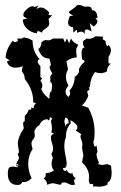

<svg xmlns="http://www.w3.org/2000/svg" viewBox="-20 -736 484 768"><path d="M11.2 -41.5Q11.2 -54.2 14.4 -62Q17.6 -69.8 33.2 -69.8L48.3 -66.9Q53.7 -72.3 53.7 -75.2Q53.7 -79.1 44.9 -81.5L56.6 -103.5L50.3 -121.1Q55.7 -121.1 55.7 -129.9L51.3 -160.2Q51.3 -187 75.2 -222.7L72.3 -240.2Q72.3 -250 79.1 -251V-272.5Q90.8 -282.7 94.7 -297.4L98.6 -296.9Q105.5 -296.9 105.5 -302.2L104.5 -307.1L114.3 -301.8V-303.7Q114.3 -315.9 124.5 -322.8L112.8 -326.7V-330.6Q112.8 -377.4 79.1 -419.9Q79.1 -437.5 66.9 -451.2L70.8 -471.7Q58.6 -465.3 41.5 -465.3Q16.6 -465.3 7.3 -489.3L18.6 -495.1L2.4 -504.4Q4.4 -541.5 31.7 -573.7Q35.2 -567.4 40.5 -567.4Q44.9 -567.4 51.8 -572.8L49.3 -582L67.4 -581.5Q70.3 -585.9 77.1 -585.9Q89.4 -585.9 110.4 -573.7V-572.3Q110.4 -529.3 138.7 -499.5Q130.9 -496.6 130.9 -490.7Q130.9 -482.4 141.6 -471.7V-428.2L148.4 -422.4L141.6 -413.1Q149.4 -403.8 149.4 -394Q149.4 -386.2 143.6 -378.4L147.9 -377Q147.9 -363.8 177.7 -340.3V-346.2Q177.7 -370.1 185.5 -370.1L188.5 -391.1Q188.5 -404.8 181.2 -408.7V-430.7L189.5 -442.4Q178.7 -459 178.7 -467.8Q178.7 -472.2 180.9 -472.4Q183.1 -472.7 183.1 -478Q183.1 -484.9 177.2 -502H175.8Q144.5 -502 133.3 -541Q143.1 -542.5 146 -566.9Q154.8 -575.7 164.6 -575.7L172.9 -574.7Q182.6 -574.7 191.4 -582H232.9L239.7 -565.9L247.6 -582L256.3 -563L264.2 -582Q272 -565.4 291.5 -558.1V-551.8Q284.7 -546.4 284.7 -529.8L287.1 -506.3Q266.6 -506.3 245.6 -491.2L252 -458.5Q243.7 -442.9 243.7 -428.7Q243.7 -411.6 253.9 -393.6Q242.2 -380.4 242.2 -369.1Q242.2 -357.4 253.9 -348.1Q260.7 -356.4 260.7 -364.3L258.3 -374Q277.8 -395 278.8 -428.2Q296.4 -440.4 296.4 -453.1L295.9 -456.1Q295.9 -468.8 318.4 -489.3Q316.9 -497.6 308.1 -497.6L306.2 -522Q306.2 -545.4 316.9 -545.4H318.4Q311.5 -555.2 311.5 -565.9Q311.5 -570.3 313 -572Q314.5 -573.7 316.7 -575Q318.8 -576.2 321 -577.4Q323.2 -578.6 324.7 -582L335.4 -580.6Q349.1 -580.6 361.8 -590.8L393.1 -589.4L390.6 -582.5Q390.6 -575.7 401.4 -573.7Q404.8 -551.3 409.7 -551.3Q412.1 -551.3 414.1 -556.2Q423.8 -546.4 423.8 -535.2Q423.8 -523.9 414.1 -508.3V-482.4L423.3 -481.9Q407.7 -467.3 407.7 -452.1V-450.2Q395 -443.4 382.3 -443.4Q371.6 -443.4 359.9 -447.8Q341.3 -422.9 339.4 -387.2L335 -386.7L338.4 -377.9L328.6 -370.1L333 -352.5Q326.7 -333.5 308.1 -313.5L333 -305.2Q358.4 -257.8 358.4 -210Q358.4 -177.7 353.5 -168.5Q355.5 -149.4 360.8 -149.4L366.2 -153.3L370.1 -127.4Q366.2 -124.5 366.2 -118.2Q366.2 -105.5 375.5 -87.4L372.6 -79.6Q377.9 -78.1 383.3 -77.1Q385.7 -76.2 388.7 -76.2Q391.1 -76.2 393.6 -76.7Q398.4 -77.6 409.7 -79.6L424.3 -73.2L426.8 -45.4Q426.8 -14.2 410.6 -6.3L409.7 2.9Q394.5 10.7 376 10.7L357.9 9.3L351.6 11.2L353 4.9Q353 -0.5 346.2 -0.5L339.4 0.5L335 -12.7L336.4 -27.8Q336.4 -61 308.1 -86.4L313.5 -114.3L308.1 -144.5L309.6 -157.7Q309.6 -166.5 305.7 -175.8Q301.8 -185.1 301.8 -190.4Q301.8 -195.8 305.7 -198.7L283.2 -213.9Q289.6 -219.7 289.6 -226.6Q289.6 -239.7 262.2 -255.4V-242.2Q243.7 -220.7 243.7 -190.4V-186Q237.3 -173.8 237.3 -148.9Q237.3 -141.1 238.8 -132.1Q240.2 -123 241.9 -114Q243.7 -105 245.1 -96.7Q246.6 -88.4 246.6 -82Q246.6 -64 236.3 -64L232.4 -64.5V-58.1L239.3 -51.8L247.6 -55.2Q253.4 -42 264.2 -42L270.5 -43Q271 -29.3 283.2 -23.4Q276.4 -19 276.4 -11.7Q276.4 -5.4 280.8 2.4L269 3.9Q264.6 3.9 260.7 2.2Q256.8 0.5 253.2 -1.2Q249.5 -2.9 245.8 -4.6Q242.2 -6.3 237.8 -6.3Q224.6 -6.3 224.6 2.4H216.3L194.8 -2.9Q181.2 -2.9 168.9 3.4Q168 -13.2 154.3 -21.5Q163.1 -27.8 163.1 -39.1L162.6 -43Q178.2 -43.5 195.8 -53.7Q186.5 -64.5 186.5 -80.6Q186.5 -94.2 191.4 -103.5L185.5 -121.1Q192.4 -130.9 192.4 -141.6Q192.4 -151.9 188 -163.6Q183.6 -175.3 183.6 -185.5Q183.6 -197.8 196.8 -201.7L185.5 -205.6L188 -220.2Q188 -232.9 183.6 -252L189 -261.7L179.2 -268.1Q178.7 -254.4 174.3 -254.4L168.9 -259.3Q147 -257.8 137.7 -235.8Q117.7 -222.7 117.7 -208L119.1 -194.8Q119.1 -189 117.2 -185.3Q115.2 -181.6 112.5 -178.5Q109.9 -175.3 107.9 -171.6Q106 -168 106 -162.1Q106 -153.3 110.4 -140.1Q92.8 -112.8 92.8 -81.5Q92.8 -50.3 106.4 -23.4Q92.3 -7.8 75.2 -7.8L68.8 -8.3Q64.5 3.9 50.8 3.9Q45.4 3.9 38.8 2.7Q32.2 1.5 25.9 -3.2Q19.5 -7.8 15.4 -16.8Q11.2 -25.9 11.2 -41.5ZM237.3 -251 242.2 -228.5Q243.7 -242.7 254.4 -242.7V-247.1Q254.4 -263.2 241.2 -266.1ZM43.5 -78.1 51.3 -75.2 46.9 -69.8ZM126 -603Q104 -606 87.6 -621.6Q71.3 -637.2 71.3 -657.7L90.3 -662.6Q73.2 -666.5 73.2 -676.3Q73.2 -687 86.9 -699Q100.6 -710.9 109.4 -710.9Q114.7 -710.9 119.1 -708L133.8 -713.9L125 -698.7Q133.8 -706.1 143.1 -706.1Q158.7 -706.1 176.3 -687L174.3 -675.8L189 -674.8L174.3 -660.2L177.2 -643.1Q177.2 -634.8 173.1 -630.6Q168.9 -626.5 163.8 -623Q158.7 -619.6 154.1 -616Q149.4 -612.3 148.4 -605.5L131.3 -612.8ZM319.3 -599.1Q314 -609.4 304.7 -609.4Q297.4 -609.4 289.6 -604.5L286.6 -617.2L273.4 -605.5L272.5 -626.5Q252.4 -629.4 252.4 -646.5Q252.4 -654.8 259.3 -671.4L273.4 -673.8Q255.4 -681.6 255.4 -687.5Q255.4 -689 259.3 -691.9Q281.7 -707 284.7 -711.7Q287.6 -716.3 294.9 -716.3Q303.2 -716.3 318.8 -709L329.6 -710Q346.7 -710 346.7 -699.2L347.7 -695.3Q367.7 -695.3 370.1 -665L361.3 -662.6Q369.6 -656.7 369.6 -649.9Q369.6 -640.6 354.5 -629.9L338.9 -643.6L346.2 -610.4Q334 -618.2 326.7 -618.2Q318.4 -618.2 318.4 -606.9Z"/></svg>

Font: Truetypewriter PolyglOTT
Style: Regular
Weight: 400
Designer: Sergey Beatoff a.k.a. Sam_T
Version: Version 3.76